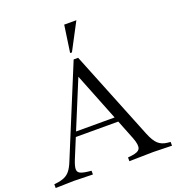

<svg xmlns="http://www.w3.org/2000/svg" viewBox="-179 -1070 1102 1202"><g transform="rotate(-20 372.5 -468.5)"><path d="M-15 3V-22L-6 -23Q30 -27 53 -37Q76 -47 92 -67.5Q108 -88 122 -123L366 -715H396L634 -123Q655 -71 678.5 -49.5Q702 -28 740 -24L760 -22V3L636 0L476 3V-22L496 -24Q546 -29 556.5 -50.5Q567 -72 547 -124L345 -633H369L159 -124Q144 -87 143 -66.5Q142 -46 159 -37Q176 -28 213 -24L233 -22V3L106 0ZM208 -254 221 -286H489L501 -254ZM359 -760 385 -940H466L371 -760Z"/></g></svg>

Font: Baskervville
Style: Regular
Weight: 400
Designer: Alexis Faudot, Rémi Forte, Morgane Pierson, Rafael Ribas, Tanguy Vanlaeys, Rosalie Wagner, Thomas Huot-Marchand
Foundry: ANRT
Version: Version 1.100